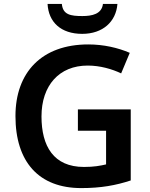

<svg xmlns="http://www.w3.org/2000/svg" viewBox="-20 -1044 766 981"><path d="M580 -1024H506C500 -972 450 -962 401 -962C342 -962 301 -968 296 -1024H223C228 -931 291 -871 400 -871C505 -871 573 -933 580 -1024ZM378 -485V-376H522V-204C492 -197 460 -191 409 -191C254 -191 192 -297 192 -449C192 -607 282 -709 428 -709C492 -709 553 -691 599 -669L643 -774C583 -800 509 -817 431 -817C193 -817 59 -674 59 -451C59 -216 179 -83 395 -83C496 -83 572 -97 648 -122V-485Z"/></svg>

Font: Noto Sans Kannada UI SemiBold
Style: Regular
Weight: 600
Designer: Jelle Bosma - Monotype Design Team
Foundry: Monotype Imaging Inc.
Version: Version 2.005